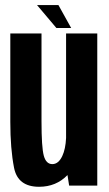

<svg xmlns="http://www.w3.org/2000/svg" viewBox="-20 -729 430 754"><path d="M251.5 0 245 -41.5Q200.5 4.5 133.5 4.5Q50 4.5 35.2 -70Q20.5 -144.5 20.5 -250.5V-597.5H143V-252.5Q143 -150.5 152 -117.5Q161 -84.5 185.5 -84.5Q209.5 -84.5 224.5 -116Q237.5 -144 239.5 -187V-597.5H362V0ZM201.5 -619 125.5 -709H209.5L259.5 -619Z"/></svg>

Font: Anybody Condensed SemiBold
Style: Regular
Weight: 600
Width: 3
Designer: Tyler Finck
Foundry: Etcetera Type Company
Version: Version 1.010; ttfautohint (v1.8.3) -l 8 -r 50 -G 200 -x 14 